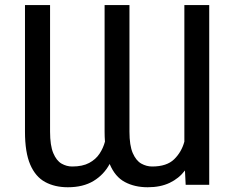

<svg xmlns="http://www.w3.org/2000/svg" viewBox="-20 -748 948 777"><path d="M423.8 -84.5Q400.4 -41 358.4 -15.6Q316.4 9.8 254.4 9.8Q201.7 9.8 162.6 -11.5Q123.5 -32.7 102.3 -82Q81.1 -131.3 81.1 -215.3V-727.5H182.6V-215.3Q182.6 -159.2 195.6 -128.4Q208.5 -97.7 229 -85.9Q249.5 -74.2 272 -74.2Q314 -74.2 340.8 -88.6Q367.7 -103 382.8 -126Q397.9 -148.9 404.8 -174.8Q403.3 -194.3 403.3 -215.3V-727.5H503.9V-215.3Q503.9 -159.2 517.3 -128.4Q530.8 -97.7 551.8 -85.9Q572.8 -74.2 595.7 -74.2Q654.8 -74.2 684.8 -103.5Q714.8 -132.8 726.1 -174.8V-727.5H826.7V0H731.4L728.5 -58.1Q704.1 -25.9 666.7 -8.1Q629.4 9.8 577.6 9.8Q524.9 9.8 485.1 -11.5Q445.3 -32.7 423.8 -84.5Z"/></svg>

Font: Inter
Style: Regular
Weight: 400
Designer: Rasmus Andersson
Foundry: rsms
Version: Version 4.001;git-9221beed3